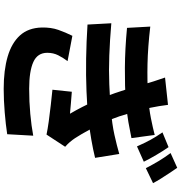

<svg xmlns="http://www.w3.org/2000/svg" viewBox="10 -918 980 1040"><g transform="rotate(90 500.0 -398.0)"><path d="M777 -821Q796 -794 819 -755Q842 -716 856 -687L773 -650Q754 -693 737 -724Q720 -755 697 -788ZM889 -868Q901 -850 917 -826.5Q933 -803 947.5 -779.5Q962 -756 972 -737L891 -698Q869 -740 851.5 -769Q834 -798 809 -832ZM124 -722Q235 -709 326.5 -707Q418 -705 498 -710Q568 -715 620.5 -725.5Q673 -736 711 -746L728 -620Q690 -612 641.5 -603.5Q593 -595 527 -589Q449 -584 348 -584.5Q247 -585 131 -596ZM106 -511Q198 -503 281 -500Q364 -497 436.5 -500Q509 -503 570 -508Q653 -515 711 -528Q769 -541 814 -554L835 -423Q790 -412 735.5 -402.5Q681 -393 621 -386Q557 -380 473.5 -376.5Q390 -373 297.5 -374.5Q205 -376 113 -382ZM437 -683Q430 -712 420.5 -741Q411 -770 400 -802L548 -818Q554 -769 563.5 -723.5Q573 -678 585 -636.5Q597 -595 610 -555Q621 -522 640.5 -478.5Q660 -435 683 -392Q706 -349 728 -315Q738 -300 749 -287Q760 -274 775 -261L709 -160Q681 -166 638 -172Q595 -178 549.5 -183Q504 -188 466 -192L477 -297Q506 -295 540.5 -292Q575 -289 596 -287Q557 -354 529.5 -416.5Q502 -479 484 -532Q472 -568 464 -592.5Q456 -617 450 -638Q444 -659 437 -683ZM311 -274Q293 -250 279.5 -223.5Q266 -197 266 -164Q266 -111 316 -88.5Q366 -66 461 -66Q531 -66 596.5 -72Q662 -78 715 -88L707 53Q655 61 588.5 66.5Q522 72 461 72Q360 72 286.5 50.5Q213 29 172 -16Q131 -61 129 -134Q128 -185 142 -224.5Q156 -264 174 -300Z"/></g></svg>

Font: Noto Sans SC ExtraBold
Style: Regular
Weight: 800
Designer: Ryoko NISHIZUKA 西塚涼子 (kana, bopomofo & ideographs); Paul D. Hunt (Latin, Greek & Cyrillic); Sandoll Communications 산돌커뮤니
Foundry: Adobe
Version: Version 2.004-H2;hotconv 1.0.118;makeotfexe 2.5.65603